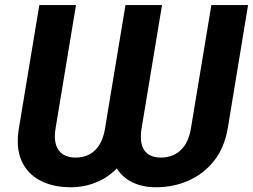

<svg xmlns="http://www.w3.org/2000/svg" viewBox="-20 -748 1024 777"><path d="M56.6 -230 139.2 -727.5H287.6L205.1 -230Q195.3 -171.4 216.8 -140.9Q238.3 -110.4 285.6 -110.4Q334 -110.4 365 -140.4Q396 -170.4 405.3 -230L487.8 -727.5H635.7L553.2 -230Q543.5 -170.4 563.7 -140.4Q584 -110.4 631.3 -110.4Q679.7 -110.4 711.4 -140.4Q743.2 -170.4 752.9 -230L835.4 -727.5H983.9L901.9 -230Q888.7 -151.4 846.9 -98.1Q805.2 -44.9 744.1 -17.6Q683.1 9.8 611.8 9.8Q558.1 9.8 517.3 -9.5Q476.6 -28.8 452.6 -66.4Q415.5 -28.3 367.4 -9.3Q319.3 9.8 266.1 9.8Q194.3 9.8 142.3 -17.6Q90.3 -44.9 66.9 -98.1Q43.5 -151.4 56.6 -230Z"/></svg>

Font: Inter 18pt
Style: Bold Italic
Weight: 700
Italic angle: -9.3988°
Designer: Rasmus Andersson
Foundry: rsms
Version: Version 4.001;git-66647c0bb